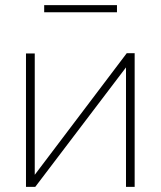

<svg xmlns="http://www.w3.org/2000/svg" viewBox="-20 -727 625 747"><path d="M151.9 -679.2V-707H435.1V-679.2ZM81.1 0V-519H115.2V-46.9L473.1 -520H503.9V0H470.2V-464.8L117.2 0Z"/></svg>

Font: Rawline ExtraLight
Style: Regular
Weight: 275
Designer: Matt McInerney, Pablo Impallari, Rodrigo Fuenzalida
Foundry: Matt McInerney, Pablo Impallari, Rodrigo Fuenzalida
Version: Version 4.020;PS 004.020;hotconv 1.0.88;makeotf.lib2.5.64775